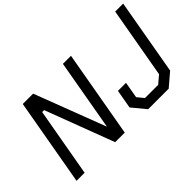

<svg xmlns="http://www.w3.org/2000/svg" viewBox="-91 -1135 1532 1532"><g transform="rotate(-45 675.0 -368.5)"><path d="M1127 0H895L800 -115L828 -274H919L895 -136L940 -81H1089L1154 -136L1260 -737H1350L1237 -94ZM87 0 217 -737H334L564 -134L670 -737H761L631 0H523L303 -582H281L178 0Z"/></g></svg>

Font: Tomorrow
Style: Italic
Weight: 400
Italic angle: -10°
Designer: Tony de Marco, Monica Rizzolli
Foundry: Just in Type
Version: Version 2.002